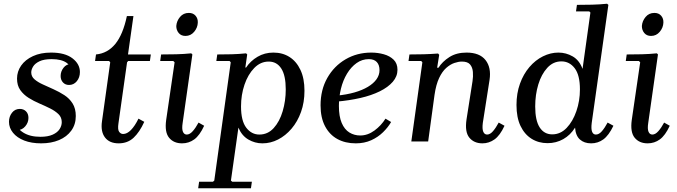

<svg xmlns="http://www.w3.org/2000/svg" viewBox="-20 -756 3619 1026"><path d="M200 10Q148 10 109.5 -5Q71 -20 49.5 -46.5Q28 -73 28 -105Q28 -133 44 -153.5Q60 -174 86 -174Q106 -174 119 -161Q132 -148 132 -126Q132 -101 115 -81Q98 -61 74 -61Q56 -61 48.5 -72.5Q41 -84 41 -98H69Q69 -70 104.5 -47.5Q140 -25 196 -25Q236 -25 261.5 -36.5Q287 -48 298.5 -66Q310 -84 310 -103Q310 -129 292.5 -146Q275 -163 248 -176.5Q221 -190 190.5 -203Q160 -216 133 -233Q106 -250 88.5 -274.5Q71 -299 71 -336Q71 -374 93 -405.5Q115 -437 156 -456Q197 -475 253 -475Q327 -475 367 -444.5Q407 -414 407 -371Q407 -342 390.5 -322Q374 -302 349 -302Q329 -302 316.5 -315.5Q304 -329 304 -350Q304 -374 319.5 -394Q335 -414 360 -414Q379 -414 385.5 -402Q392 -390 392 -375H364Q364 -400 336.5 -420Q309 -440 256 -440Q215 -440 191 -428.5Q167 -417 157 -400.5Q147 -384 147 -369Q147 -347 164.5 -332Q182 -317 208.5 -305Q235 -293 266 -279Q297 -265 324 -247.5Q351 -230 368 -203Q385 -176 385 -136Q385 -91 361 -58Q337 -25 295.5 -7.5Q254 10 200 10Z M614 10Q565 10 541 -21.5Q517 -53 525 -108L569 -423L563 -430H488L493 -465Q555 -471 596 -521Q637 -571 658 -670H693L664 -465H786L781 -430H665L659 -423L613 -97Q608 -64 616.5 -52Q625 -40 638 -40Q659 -40 680 -61.5Q701 -83 720 -122L751 -105Q726 -50 694 -20Q662 10 614 10Z M1041 -101 1071 -84Q1047 -32 1018 -11Q989 10 953 10Q908 10 883.5 -20Q859 -50 868 -115L913 -423L906 -430H836L841 -465Q882 -465 922 -466Q962 -467 1002 -471L1008 -465L956 -99Q951 -67 957.5 -52Q964 -37 978 -37Q994 -37 1010 -55Q1026 -73 1041 -101ZM971 -564Q948 -564 935 -579.5Q922 -595 922 -617Q924 -644 942 -665.5Q960 -687 989 -687Q1012 -687 1025 -672Q1038 -657 1037 -635Q1036 -608 1017.5 -586Q999 -564 971 -564Z M1039 250 1044 215H1118L1125 209L1213 -423L1207 -430H1136L1141 -465Q1182 -465 1218.5 -466Q1255 -467 1295 -471L1301 -465L1291 -395H1295Q1318 -430 1356 -452.5Q1394 -475 1441 -475Q1490 -475 1527 -451.5Q1564 -428 1585.5 -382.5Q1607 -337 1607 -271Q1607 -209 1588.5 -157.5Q1570 -106 1538 -68.5Q1506 -31 1466 -10.5Q1426 10 1382 10Q1342 10 1307 -10.5Q1272 -31 1254 -74L1214 209L1221 215H1326L1321 250ZM1268 -187Q1268 -110 1296 -73.5Q1324 -37 1366 -37Q1411 -37 1442.5 -71.5Q1474 -106 1490.5 -161.5Q1507 -217 1507 -278Q1507 -353 1483 -390Q1459 -427 1416 -427Q1372 -427 1338.5 -392.5Q1305 -358 1286.5 -303.5Q1268 -249 1268 -187Z M1881 10Q1825 10 1783 -13Q1741 -36 1717 -81.5Q1693 -127 1693 -193Q1693 -276 1729 -339.5Q1765 -403 1826.5 -439Q1888 -475 1964 -475Q1999 -475 2031 -466Q2063 -457 2083.5 -437Q2104 -417 2104 -383Q2104 -348 2079 -319Q2054 -290 2009.5 -268Q1965 -246 1906 -232.5Q1847 -219 1779 -213V-245Q1832 -250 1874 -262Q1916 -274 1946 -292Q1976 -310 1992 -332.5Q2008 -355 2008 -381Q2008 -409 1993.5 -424.5Q1979 -440 1951 -440Q1915 -440 1885.5 -419Q1856 -398 1834.5 -362.5Q1813 -327 1802 -282.5Q1791 -238 1791 -190Q1791 -134 1806 -99Q1821 -64 1847 -48Q1873 -32 1905 -32Q1945 -32 1981 -58.5Q2017 -85 2040 -122L2070 -104Q2054 -76 2027 -49.5Q2000 -23 1963.5 -6.5Q1927 10 1881 10Z M2645 -101 2676 -84Q2652 -32 2622.5 -11Q2593 10 2558 10Q2513 10 2488 -20.5Q2463 -51 2473 -118L2505 -322Q2509 -347 2507 -371.5Q2505 -396 2492 -411.5Q2479 -427 2448 -427Q2430 -427 2408 -419.5Q2386 -412 2364.5 -393Q2343 -374 2326.5 -339Q2310 -304 2302 -249L2268 0H2178L2237 -423L2231 -430H2163L2168 -465Q2207 -465 2244 -466Q2281 -467 2321 -470L2327 -463L2316 -394H2323Q2344 -427 2381.5 -451Q2419 -475 2473 -475Q2543 -475 2574.5 -435Q2606 -395 2596 -329L2560 -99Q2556 -67 2562.5 -52Q2569 -37 2583 -37Q2599 -37 2614.5 -55Q2630 -73 2645 -101Z M2740 -195Q2740 -257 2758.5 -308.5Q2777 -360 2809 -397.5Q2841 -435 2881.5 -455Q2922 -475 2964 -475Q3005 -475 3040.5 -454.5Q3076 -434 3093 -388L3135 -689L3129 -695H3058L3063 -730Q3104 -730 3144 -731Q3184 -732 3224 -736L3231 -730L3142 -99Q3138 -67 3144 -52Q3150 -37 3164 -37Q3181 -37 3196.5 -55Q3212 -73 3227 -101L3258 -84Q3233 -32 3204 -11Q3175 10 3139 10Q3102 10 3079 -10.5Q3056 -31 3053 -74Q3028 -34 2990 -12.5Q2952 9 2906 9Q2858 9 2820.5 -14.5Q2783 -38 2761.5 -83Q2740 -128 2740 -195ZM2840 -187Q2840 -112 2864 -75Q2888 -38 2931 -38Q2975 -38 3008 -72.5Q3041 -107 3060 -162Q3079 -217 3079 -278Q3079 -355 3051 -391.5Q3023 -428 2980 -428Q2936 -428 2904.5 -393.5Q2873 -359 2856.5 -304.5Q2840 -250 2840 -187Z M3529 -101 3559 -84Q3535 -32 3506 -11Q3477 10 3441 10Q3396 10 3371.5 -20Q3347 -50 3356 -115L3401 -423L3394 -430H3324L3329 -465Q3370 -465 3410 -466Q3450 -467 3490 -471L3496 -465L3444 -99Q3439 -67 3445.5 -52Q3452 -37 3466 -37Q3482 -37 3498 -55Q3514 -73 3529 -101ZM3459 -564Q3436 -564 3423 -579.5Q3410 -595 3410 -617Q3412 -644 3430 -665.5Q3448 -687 3477 -687Q3500 -687 3513 -672Q3526 -657 3525 -635Q3524 -608 3505.5 -586Q3487 -564 3459 -564Z"/></svg>

Font: Brygada 1918 Medium
Style: Italic
Weight: 500
Italic angle: -8°
Designer: Mateusz Machalski | Borys Kosmynka | Przemek Hoffer
Foundry: NIEPODLEGLA 2018
Version: Version 3.006